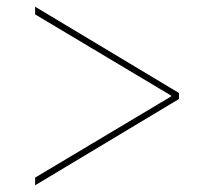

<svg xmlns="http://www.w3.org/2000/svg" viewBox="-20 -592 640 574"><path d="M85 -38 515 -296V-314L85 -572V-549L492 -306V-304L85 -61Z"/></svg>

Font: IBM Plex Thai Looped Thin
Style: Regular
Weight: 100
Designer: Mike Abbink, Paul van der Laan, Pieter van Rosmalen, Ben Mitchell, Mark Frömberg
Foundry: Bold Monday
Version: Version 1.0